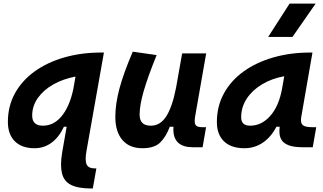

<svg xmlns="http://www.w3.org/2000/svg" viewBox="-20 -815 1798 1069"><path d="M172.4 10.3Q101.6 10.3 62.7 -28.3Q23.9 -66.9 23.9 -136.2Q23.9 -224.1 63.2 -295.4Q102.5 -366.7 173.1 -417.5Q243.7 -468.3 338.4 -495.4Q433.1 -522.5 543.9 -522.5H558.6L461.9 23.4Q457 50.3 457 69.3Q457 88.9 462.4 100.6Q472.2 122.6 507.8 122.6H516.6L496.6 234.4H487.8Q415.5 234.4 375.7 214.6Q335.9 194.8 325.2 149.9Q319.8 128.9 319.8 101.1Q319.8 69.8 326.7 30.3L351.1 -109.4H335.9Q309.1 -51.8 267.3 -20.8Q225.6 10.3 172.4 10.3ZM400.4 -388.7Q330.6 -375.5 276.1 -344.5Q221.7 -313.5 190.4 -269Q159.2 -224.6 159.2 -171.4Q159.2 -115.2 218.8 -115.2Q279.3 -115.2 323 -168Q366.7 -220.7 387.7 -316.4Z M772.9 10.3Q700.7 10.3 661.4 -35.6Q622.1 -81.5 622.1 -164.6Q622.1 -235.8 645 -321.8Q668 -407.7 719.2 -527.3L852.1 -508.3Q802.7 -386.2 780 -307.6Q757.3 -229 757.3 -176.8Q757.3 -115.2 819.3 -115.2Q873.5 -115.2 907 -169.4Q940.4 -223.6 960 -325.7V-325.2L994.1 -517.6H1127.9L1066.4 -166.5Q1064 -152.3 1064 -142.1Q1064 -127 1068.8 -119.6Q1077.1 -106.9 1104 -106.9H1127.4L1107.9 4.9H1054.7Q945.3 4.9 945.3 -94.2Q945.3 -101.6 945.8 -109.4H925.3Q904.3 -53.2 871.8 -21.5Q839.4 10.3 772.9 10.3Z M1340.8 10.3Q1267.6 10.3 1227.5 -27.8Q1187.5 -65.9 1187.5 -135.3Q1187.5 -223.1 1226.6 -294.7Q1265.6 -366.2 1336.2 -417Q1406.7 -467.8 1501.5 -495.1Q1596.2 -522.5 1707.5 -522.5H1719.7L1657.7 -166.5Q1655.8 -155.8 1655.8 -147Q1655.8 -128.4 1664.6 -119.6Q1677.2 -106.9 1717.3 -106.9H1740.7L1721.2 4.9H1668Q1618.2 4.9 1590.3 -5.1Q1562.5 -15.1 1550.5 -31.7Q1538.6 -48.3 1536.6 -68.8Q1535.6 -77.6 1535.6 -86.9Q1535.6 -98.1 1537.1 -109.4H1519Q1489.3 -51.8 1443.4 -20.8Q1397.5 10.3 1340.8 10.3ZM1372.6 -115.2Q1436.5 -115.2 1485.1 -170.2Q1533.7 -225.1 1551.3 -325.7L1562.5 -390.6Q1493.2 -377.9 1439 -345.5Q1384.8 -313 1353.8 -265.9Q1322.8 -218.8 1322.8 -162.1Q1322.8 -115.2 1372.6 -115.2ZM1473.1 -609.4 1592.3 -794.9H1737.3L1608.4 -609.4Z"/></svg>

Font: CaskaydiaCove NFP
Style: Bold Italic
Weight: 700
Italic angle: -10°
Designer: Aaron Bell
Foundry: Saja Typeworks
Version: Version 2111.001; VTT 6.35;Nerd Fonts 3.1.1